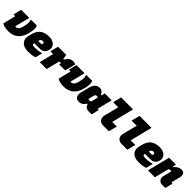

<svg xmlns="http://www.w3.org/2000/svg" viewBox="490 -2575 4419 4419"><g transform="rotate(45 2700.0 -365.0)"><path d="M79 -550H332Q343 -550 340 -539Q322 -466 304 -393.5Q286 -321 267 -248Q259 -218 251 -184Q256 -183 261 -182.5Q266 -182 270 -182Q310 -182 341 -215.5Q372 -249 387 -313L393 -339Q405 -389 409 -422.5Q413 -456 410.5 -480.5Q408 -505 399 -530L404 -550H575Q583 -550 588 -545Q601 -533 605.5 -500.5Q610 -468 607 -423Q604 -378 591 -328L586 -307Q549 -152 456.5 -71Q364 10 214 10Q139 10 85.5 -5.5Q32 -21 15 -37Q10 -42 13 -51Q34 -136 52 -208Q70 -280 88 -350H40Q29 -350 32 -361Q44 -409 55.5 -455.5Q67 -502 79 -550Z M975 -570Q1055 -570 1107 -540Q1159 -510 1181 -463Q1203 -416 1190 -365L1187 -353Q1171 -290 1128.5 -255Q1086 -220 1012 -220H838Q834 -206 834 -193.5Q834 -181 840 -173Q854 -155 907 -155Q970 -156 1014 -161.5Q1058 -167 1108 -181H1128Q1118 -141 1108.5 -102Q1099 -63 1089 -24Q1088 -19 1084 -15Q1075 -6 1043 2Q1011 10 966.5 15Q922 20 874 20Q779 20 716.5 -13Q654 -46 629.5 -105Q605 -164 624 -242L643 -319Q674 -446 755 -508Q836 -570 975 -570ZM940 -395Q914 -395 894 -379.5Q874 -364 868 -339L863 -320H967Q972 -320 976 -324Q980 -328 983 -339Q989 -365 979 -380Q969 -395 940 -395Z M1280 -550H1546Q1546 -550 1548 -536.5Q1550 -523 1553.5 -503.5Q1557 -484 1559.5 -465Q1562 -446 1563 -435H1583Q1613 -483 1640.5 -510Q1668 -537 1698.5 -548.5Q1729 -560 1769 -560Q1791 -560 1813 -554Q1835 -548 1843 -540Q1847 -536 1845 -530L1785 -291Q1782 -280 1771 -280H1584L1586 -288Q1589 -299 1591.5 -310Q1594 -321 1597 -332H1591Q1565 -332 1538 -324Q1523 -264 1509 -208Q1495 -152 1481 -97Q1475 -73 1469 -48.5Q1463 -24 1457 0H1243Q1232 0 1235 -11Q1236 -13 1242 -37.5Q1248 -62 1257.5 -100.5Q1267 -139 1278 -184Q1289 -229 1300 -272.5Q1311 -316 1320 -350H1240Q1230 -350 1232 -361Z M1879 -550H2132Q2143 -550 2140 -539Q2122 -466 2104 -393.5Q2086 -321 2067 -248Q2059 -218 2051 -184Q2056 -183 2061 -182.5Q2066 -182 2070 -182Q2110 -182 2141 -215.5Q2172 -249 2187 -313L2193 -339Q2205 -389 2209 -422.5Q2213 -456 2210.5 -480.5Q2208 -505 2199 -530L2204 -550H2375Q2383 -550 2388 -545Q2401 -533 2405.5 -500.5Q2410 -468 2407 -423Q2404 -378 2391 -328L2386 -307Q2349 -152 2256.5 -71Q2164 10 2014 10Q1939 10 1885.5 -5.5Q1832 -21 1815 -37Q1810 -42 1813 -51Q1834 -136 1852 -208Q1870 -280 1888 -350H1840Q1829 -350 1832 -361Q1844 -409 1855.5 -455.5Q1867 -502 1879 -550Z M2633 -560Q2669 -560 2694.5 -544Q2720 -528 2736 -506.5Q2752 -485 2759 -466H2779Q2784 -487 2789.5 -508Q2795 -529 2800 -550H3014Q3025 -550 3022 -539Q3001 -454 2979 -368Q2957 -282 2936 -196Q2933 -184 2944 -184H2973Q2962 -140 2951 -95Q2940 -50 2929 -6Q2926 5 2915 5H2828Q2774 5 2739.5 -23Q2705 -51 2698 -95H2678Q2643 -37 2602.5 -13.5Q2562 10 2509 10Q2437 10 2406.5 -43.5Q2376 -97 2398 -184L2447 -380Q2467 -461 2511 -510.5Q2555 -560 2633 -560ZM2633 -192Q2640 -182 2665 -182Q2689 -182 2712 -199Q2722 -238 2732.5 -281Q2743 -324 2754 -366Q2746 -372 2735 -376Q2724 -380 2710 -380Q2671 -380 2659 -334L2631 -223Q2625 -201 2633 -192Z M3131 -750H3510Q3521 -750 3518 -739Q3486 -609 3453 -478.5Q3420 -348 3388 -218Q3387 -213 3389 -209Q3391 -207 3396 -207H3535Q3523 -158 3510.5 -109Q3498 -60 3486 -11Q3483 0 3472 0H3304Q3216 0 3175.5 -54Q3135 -108 3157 -196Q3179 -283 3201.5 -369.5Q3224 -456 3246 -543H3090Q3079 -543 3082 -554Q3094 -603 3106.5 -652Q3119 -701 3131 -750Z M3731 -750H4110Q4121 -750 4118 -739Q4086 -609 4053 -478.5Q4020 -348 3988 -218Q3987 -213 3989 -209Q3991 -207 3996 -207H4135Q4123 -158 4110.5 -109Q4098 -60 4086 -11Q4083 0 4072 0H3904Q3816 0 3775.5 -54Q3735 -108 3757 -196Q3779 -283 3801.5 -369.5Q3824 -456 3846 -543H3690Q3679 -543 3682 -554Q3694 -603 3706.5 -652Q3719 -701 3731 -750Z M4575 -570Q4655 -570 4707 -540Q4759 -510 4781 -463Q4803 -416 4790 -365L4787 -353Q4771 -290 4728.5 -255Q4686 -220 4612 -220H4438Q4434 -206 4434 -193.5Q4434 -181 4440 -173Q4454 -155 4507 -155Q4570 -156 4614 -161.5Q4658 -167 4708 -181H4728Q4718 -141 4708.5 -102Q4699 -63 4689 -24Q4688 -19 4684 -15Q4675 -6 4643 2Q4611 10 4566.5 15Q4522 20 4474 20Q4379 20 4316.5 -13Q4254 -46 4229.5 -105Q4205 -164 4224 -242L4243 -319Q4274 -446 4355 -508Q4436 -570 4575 -570ZM4540 -395Q4514 -395 4494 -379.5Q4474 -364 4468 -339L4463 -320H4567Q4572 -320 4576 -324Q4580 -328 4583 -339Q4589 -365 4579 -380Q4569 -395 4540 -395Z M4893 -550H5107Q5118 -550 5115 -539Q5106 -503 5097 -465H5116Q5157 -515 5198.5 -537.5Q5240 -560 5292 -560Q5357 -560 5380.5 -516.5Q5404 -473 5384 -392Q5372 -343 5359 -294Q5346 -245 5334 -196Q5332 -190 5335 -187Q5337 -184 5342 -184H5371Q5360 -140 5349 -95Q5338 -50 5327 -6Q5324 5 5313 5H5224Q5178 5 5146 -16.5Q5114 -38 5101 -74Q5088 -110 5099 -154Q5110 -197 5121.5 -245Q5133 -293 5146 -342Q5154 -370 5128 -370Q5115 -370 5101 -366Q5087 -362 5068 -352Q5046 -264 5024 -176Q5002 -88 4980 0H4766Q4755 0 4758 -11L4869 -452Q4876 -479 4882 -504Q4888 -529 4893 -550Z"/></g></svg>

Font: Recursive Mn Lnr St XBk
Style: Italic
Weight: 1000
Italic angle: -15°
Monospace: yes
Version: Version 1.079;hotconv 1.0.112;makeotfexe 2.5.65598; ttfautoh